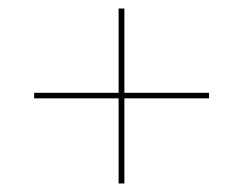

<svg xmlns="http://www.w3.org/2000/svg" viewBox="-20 -540 570 450"><path d="M258 -110V-309.5H60V-322.5H258V-520H271.5V-322.5H470V-309.5H271.5V-110Z"/></svg>

Font: Bodoni* 16
Style: Regular
Weight: 400
Version: Version 2.2